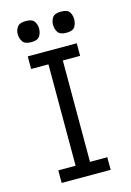

<svg xmlns="http://www.w3.org/2000/svg" viewBox="-111 -769 564 825"><g transform="rotate(-15 171.0 -356.0)"><path d="M135 -18V-545H199V-18ZM58 0V-56H276V0ZM58 -507V-563H276V-507ZM89 -618Q61 -618 51 -632.5Q41 -647 41 -666Q41 -684 51 -698Q61 -712 89 -712Q117 -712 126.5 -698Q136 -684 136 -666Q136 -647 126.5 -632.5Q117 -618 89 -618ZM246 -618Q217 -618 207.5 -632.5Q198 -647 198 -666Q198 -684 207.5 -698Q217 -712 246 -712Q274 -712 283 -698Q292 -684 292 -666Q292 -647 283 -632.5Q274 -618 246 -618Z"/></g></svg>

Font: Darker Grotesque Light Medium
Style: Regular
Weight: 500
Version: Version 1.000;gftools[0.9.28]